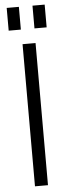

<svg xmlns="http://www.w3.org/2000/svg" viewBox="-60 -913 330 942"><g transform="rotate(-5 105.0 -442.0)"><path d="M137 -700V0H73V-700ZM71 -884V-772H11V-884ZM198 -884V-772H138V-884Z"/></g></svg>

Font: Pathway Extreme Condensed ExtraLight
Style: Regular
Weight: 250
Width: 3
Version: Version 1.001;gftools[0.9.26]